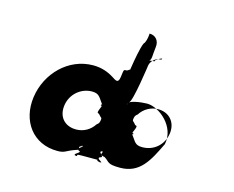

<svg xmlns="http://www.w3.org/2000/svg" viewBox="-109 -956 1383 1133"><g transform="rotate(15 582.0 -390.0)"><path d="M940 -256C930 -186 875 -136 803 -136C757 -136 755 -158 729 -191C722 -192 745 -196 726 -196C719 -196 744 -194 726 -194C720 -194 745 -201 727 -202C720 -202 752 -250 734 -250C727 -251 724 -260 719 -264C706 -274 709 -276 710 -286C712 -295 712 -305 728 -316C751 -353 793 -377 837 -377C904 -377 950 -327 940 -256ZM108 -256C87 -106 175 15 325 15C375 15 369 0 438 -22C457 -30 425 -44 467 -52C475 -52 427 -53 465 -53C469 -45 418 -29 454 -17C461 -7 408 9 440 14C448 14 403 15 441 15C456 10 426 4 472 4H562C580 4 549 10 591 15C599 15 555 14 593 14C598 9 548 -7 587 -17C597 -29 551 -45 586 -53C594 -53 545 -52 583 -52C594 -44 560 -30 605 -22C639 0 628 15 708 15C829 15 874 -76 928 -188C952 -300 840 -392 765 -392C731 -392 648 -381 654 -360C652 -353 590 -341 622 -333C630 -333 587 -331 625 -331C638 -339 651 -357 660 -372C681 -381 713 -614 713 -614C715 -625 729 -653 761 -663C782 -663 781 -665 782 -672C773 -670 742 -655 743 -646C750 -643 698 -641 707 -641C727 -641 721 -681 728 -728C733 -766 710 -795 672 -795C672 -785 669 -756 659 -736C638 -728 606 -489 613 -537C618 -573 618 -558 599 -550C577 -550 581 -550 574 -502C568 -462 551 -475 525 -492C491 -513 451 -528 400 -528C250 -528 129 -406 108 -256ZM296 -256C306 -327 366 -377 433 -377C477 -377 482 -356 507 -322C513 -321 492 -315 510 -316C516 -316 493 -318 510 -318C516 -317 492 -311 509 -310C515 -310 485 -262 502 -262C508 -261 512 -252 517 -248C530 -238 527 -236 526 -226C524 -216 524 -207 508 -196C485 -160 445 -136 399 -136C327 -136 286 -186 296 -256Z"/></g></svg>

Font: Hussar Przerywany
Style: Obl
Weight: 400
Foundry: Cannot Into Space Fonts
Version: Version 0.982